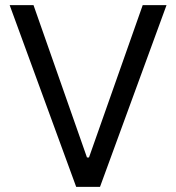

<svg xmlns="http://www.w3.org/2000/svg" viewBox="-20 -727 686 747"><path d="M318.4 -114.3H326.2L535.2 -707H627.9L369.1 0H276.4L17.6 -707H110.4Z"/></svg>

Font: Pretendard
Style: Regular
Weight: 400
Designer: Base glyphs from Inter by Rasmus Andersson; Hangeul glyphs from Noto Sans CJK(Source Han Sans) by Jang Soo-young and Kan
Foundry: Kil Hyung-jin
Version: Version 1.309